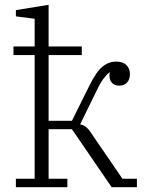

<svg xmlns="http://www.w3.org/2000/svg" viewBox="-20 -778 603 798"><path d="M46 -35H124V-549H36V-585H124V-700L46 -710V-736L182 -758V-585H320V-549H182V-276H279L351 -421Q380 -480 406 -501Q432 -522 463 -522Q491 -522 505.5 -507.5Q520 -493 520 -470Q520 -448 508 -435Q496 -422 476 -422Q456 -422 445.5 -433.5Q435 -445 435 -464Q435 -466 435 -468.5Q435 -471 437 -476L435 -477Q425 -470 412 -453.5Q399 -437 384 -406L313 -261Q338 -257 356 -229L489 -35H549V0H444L279 -241H182V-35H260V0H46Z"/></svg>

Font: IBM Plex Serif Light
Style: Regular
Weight: 300
Designer: Mike Abbink, Paul van der Laan, Pieter van Rosmalen
Foundry: Bold Monday
Version: Version 3.001